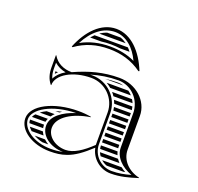

<svg xmlns="http://www.w3.org/2000/svg" viewBox="-111 -728 881 853"><g transform="rotate(20 330.0 -301.5)"><path d="M255.6 -532C270 -534 284.8 -534.9 300 -534.9C315.1 -534.9 330 -533.9 344.4 -532H389.1C384.9 -537.8 380.4 -543.1 375.7 -548H218C212.8 -543.1 207.8 -537.8 202.9 -532ZM267.4 -578C256.2 -574.5 245.4 -569.1 235.2 -562H360C350.7 -569 340.8 -574.4 330.2 -578ZM300 -512.9C358.5 -512.9 408.8 -498.5 456 -464.6L460 -466.6C427.9 -546.3 372 -608 300 -608C228 -608 172.1 -546.3 140 -466.6L144 -464.6C191.2 -498.5 241.5 -512.9 300 -512.9ZM300 -524.9C250.6 -524.9 205.6 -514.4 164.8 -492C197.2 -554.5 244.2 -593 300 -593C352.8 -592.8 394.8 -553.7 419.5 -500C382.1 -517.5 343.3 -524.9 300 -524.9ZM328.4 -382H414.5C405.8 -384.6 396.5 -386 387 -386C366.7 -386 347.1 -384.6 328.4 -382ZM443.3 -368H340.9C348.9 -363.4 356.4 -358 363.3 -352H461.1C455.8 -358 449.8 -363.4 443.3 -368ZM471.5 -338H377.3C381.7 -333 385.7 -327.6 389.4 -322H479.8C477.5 -327.6 474.7 -333 471.5 -338ZM484.4 -308H397.3C399.9 -302.8 402.1 -297.5 404.1 -292H487.4C486.8 -297.5 485.8 -302.8 484.4 -308ZM488 -202V-218H412V-202ZM488 -188H412V-172H488ZM488 -158H412V-142H488ZM488 -128H412V-112H488.3C488.1 -114.6 488 -117.3 488 -120ZM488 -278H408.2C409.4 -272.8 410.4 -267.4 411 -262H488ZM488 -248H412C412 -247 412 -246 412 -245V-232H488ZM496.1 -82C493.8 -87.1 492 -92.5 490.6 -98H412C412.2 -92.5 412.8 -87.2 414 -82ZM503.7 -68H418.4C420.8 -62.3 423.8 -57 427.3 -52H516.3C511.6 -57 507.4 -62.4 503.7 -68ZM531.6 -38H439.8C447.6 -31.1 456.6 -25.6 466.6 -22H546.8C549.2 -22.5 551.5 -22.9 553.8 -23.4C545.9 -27.7 538.5 -32.6 531.6 -38ZM162.5 -22H190.6C182.8 -26.6 175.7 -32 169.5 -38H120.8C132.7 -31.2 146.7 -25.7 162.5 -22ZM79.7 -82H144.5C143.5 -86.9 143 -91.9 143 -97C143 -97.3 143 -97.7 143 -98H77C77 -97.7 77 -97.3 77 -97C77 -92.1 77.9 -87 79.7 -82ZM86.8 -68C90.6 -62.5 95.3 -57.1 101 -52H157.5C154 -57 151 -62.4 148.7 -68ZM169.8 -172H188.3C191.7 -174.5 195.2 -176.8 198.8 -179C188.5 -177 178.9 -174.7 169.8 -172ZM133.3 -158C123.1 -153 114.2 -147.6 106.7 -142H157.8C161.8 -147.7 166.4 -153 171.5 -158ZM91.2 -128C86.5 -122.7 82.9 -117.3 80.5 -112H144.5C145.7 -117.5 147.5 -122.9 149.8 -128ZM121.5 -338H109.4C109.7 -333.6 110.2 -329.6 110.7 -326.5C114.3 -330.8 117.9 -334.6 121.5 -338ZM390 -245V-92C348 -52 308.1 -25 270 -25C220.3 -25 180 -57.3 180 -97C180 -149 246.7 -188 327 -200V-202C305.8 -205.7 287.6 -207.2 266.1 -207.2C149.6 -207.2 55 -157.9 55 -97C55 -40.7 123.1 5 207 5C235.3 5 259.6 2.5 286 -7C318.7 -18.7 350.7 -41 392 -79.7C401.4 -31.4 444 5 495 5C539.6 5 577 -5.4 620 -19V-21C568 -32.4 530 -71.8 530 -120V-280C530 -350.7 465.9 -408 387 -408C311.4 -408 247.8 -390.2 178.3 -358.9C140.3 -358.9 107.1 -374.5 89 -406H87V-349C87 -320.4 93.3 -295.5 111 -274H113C113 -324.3 183.2 -365.1 269.7 -365.1C336.1 -365.1 390 -311.3 390 -245ZM153.4 -349.1C132.4 -336.9 116.2 -321.2 107.4 -302.6C101.3 -316.7 99 -331.5 99 -349V-374.8C114.2 -361.3 133 -352.9 153.4 -349.1ZM263 -13C243.7 -8.5 226.9 -7 207 -7C125.7 -7 67 -51.3 67 -97C67 -144.4 146.9 -193.2 259.9 -195.2C201.4 -176.9 153 -142.9 153 -97C153 -50.6 202.3 -13 263 -13ZM259.1 -376.9C300.2 -389.3 341.4 -396 387 -396C448.3 -396 498 -344 498 -280V-120C498 -74.5 534.8 -38.3 584.4 -20.8C552.8 -12 527 -7 495 -7C443.7 -7 402 -48.7 402 -100V-245C402 -317.9 342.7 -377.1 269.7 -377.1C266.5 -377.1 262.6 -377 259.1 -376.9Z"/></g></svg>

Font: SortefaxS02
Style: Medium
Weight: 500
Designer: gluk
Foundry: gluk
Version: Version 0.261